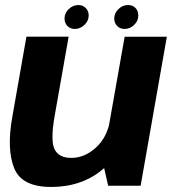

<svg xmlns="http://www.w3.org/2000/svg" viewBox="-20 -739 693 764"><path d="M410.4 0H539.6L643.9 -592.7H476L388.3 -97ZM253.1 -593H85.1L28.5 -271.2Q6.3 -145.1 36.3 -70.1Q66.3 4.9 182.7 4.9Q311.5 4.9 395.8 -71.5Q480.1 -148 493.8 -226L418.1 -260.8Q406.4 -192.4 361.5 -151.5Q316.7 -110.7 263.8 -110.7Q213.9 -110.7 197 -145.5Q180.1 -180.3 197.8 -279.4ZM278.2 -623.8Q298.7 -623.8 315.8 -639.8Q332.9 -655.7 332.9 -677.6Q332.9 -695.4 321.2 -707.2Q309.5 -719 291.8 -719Q270.5 -719 253.7 -703.1Q236.8 -687.1 236.8 -665.2Q236.8 -647.5 248.2 -635.6Q259.7 -623.8 278.2 -623.8ZM475.6 -623.8Q497.1 -623.8 513.7 -639.8Q530.3 -655.7 530.3 -677.6Q530.3 -695.4 519.1 -707.2Q507.8 -719 489.3 -719Q468.4 -719 451.5 -703.1Q434.6 -687.1 434.6 -665.2Q434.6 -647.5 446.3 -635.6Q458 -623.8 475.6 -623.8Z"/></svg>

Font: Anybody Thin
Style: Italic
Weight: 100
Italic angle: -10°
Designer: Tyler Finck
Foundry: Etcetera Type Company
Version: Version 1.114;gftools[0.9.25]